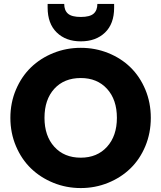

<svg xmlns="http://www.w3.org/2000/svg" viewBox="-20 -957 826 984"><path d="M394 6.8Q319.8 6.8 253.7 -20Q187.5 -46.9 138.9 -93.8Q90.3 -140.6 61.8 -208Q33.2 -275.4 33.2 -353Q33.2 -430.7 61.8 -497.8Q90.3 -564.9 138.9 -611.8Q187.5 -658.7 253.7 -685.3Q319.8 -711.9 394 -711.9Q468.3 -711.9 534.4 -685.3Q600.6 -658.7 648.7 -611.8Q696.8 -564.9 724.9 -497.8Q752.9 -430.7 752.9 -353Q752.9 -275.4 724.9 -208Q696.8 -140.6 648.4 -93.8Q600.1 -46.9 533.9 -20Q467.8 6.8 394 6.8ZM208 -353Q208 -260.3 258.5 -204.6Q309.1 -148.9 394 -148.9Q478 -148.9 528.6 -204.8Q579.1 -260.7 579.1 -353Q579.1 -446.3 528.6 -501.7Q478 -557.1 394 -557.1Q308.6 -557.1 258.3 -502Q208 -446.8 208 -353ZM564.9 -917Q564.9 -835 518.1 -790Q471.2 -745.1 394 -745.1Q317.4 -745.1 270.8 -790.5Q224.1 -835.9 224.1 -918V-937H309.1Q309.1 -903.8 328.4 -887Q347.7 -870.1 394 -870.1Q440.4 -870.1 459.7 -887Q479 -903.8 479 -937H564.9Z"/></svg>

Font: SVN-Poppins
Style: Bold
Weight: 700
Designer: Ninad Kale (Devanagari), Jonny Pinhorn (Latin)
Foundry: Indian Type Foundry
Version: Version 3.200;PS 1.000;hotconv 16.6.54;makeotf.lib2.5.65590